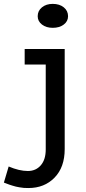

<svg xmlns="http://www.w3.org/2000/svg" viewBox="-96 -721 441 979"><path d="M172.9 -701.2Q207.5 -701.2 229.2 -683.6Q251 -666 251 -638.2Q251 -612.3 229 -595.7Q207 -579.1 172.9 -579.1Q139.6 -579.1 117.9 -595.9Q96.2 -612.8 96.2 -638.2Q96.2 -666 117.9 -683.6Q139.6 -701.2 172.9 -701.2ZM233.9 -471.2V39.1Q233.9 131.8 182.1 184.8Q130.4 237.8 48.8 237.8Q36.6 237.8 25.4 237.1Q14.2 236.3 3.2 234.1Q-7.8 231.9 -15.1 230.5Q-22.5 229 -33.4 225.3Q-44.4 221.7 -48.3 220.5Q-52.2 219.2 -63.5 214.8Q-74.7 210.4 -76.2 210L-51.8 127.9Q2 150.9 45.9 150.9Q86.9 150.9 112.1 121.8Q137.2 92.8 137.2 41V-392.1H29.8V-471.2Z"/></svg>

Font: BioRhyme
Style: Regular
Weight: 400
Designer: Aoife Mooney
Foundry: Aoife Mooney Type
Version: Version 1.500;PS 001.500;hotconv 1.0.88;makeotf.lib2.5.64775